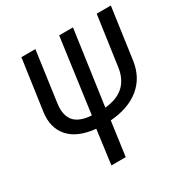

<svg xmlns="http://www.w3.org/2000/svg" viewBox="-159 -820 921 952"><g transform="rotate(-30 301.5 -344.0)"><path d="M522 -688H603L562 -396Q549.3 -306.6 486.3 -254.9Q423.3 -203.1 317.9 -194.8L291 0H209L234.9 -194.8Q131.8 -205.1 84.7 -259.3Q37.6 -313.5 49.8 -398.9L90.8 -688H170.9L130.9 -399.9Q122.1 -336.4 150.4 -302Q178.7 -267.6 249 -263.2L307.1 -688H386.2L326.2 -263.2Q463.9 -275.9 481.9 -404.8Z"/></g></svg>

Font: Fira Sans Compressed Book
Style: Italic
Weight: 350
Width: 3
Italic angle: -8°
Designer: Carrois Corporate & Edenspiekermann AG
Foundry: Carrois Corporate GbR & Edenspiekermann AG
Version: Version 4.203;PS 004.203;hotconv 1.0.88;makeotf.lib2.5.64775